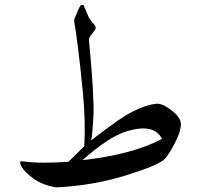

<svg xmlns="http://www.w3.org/2000/svg" viewBox="-20 -748 832 795"><path d="M289.1 -672.4Q308.1 -718.3 311.8 -723.1Q315.4 -728 321 -727.5Q326.7 -727.1 328.1 -722.2Q338.9 -695.3 345.7 -680.4Q352.5 -665.5 372.6 -643.6Q379.9 -632.3 372.6 -623L353.5 -598.1Q347.7 -590.3 348.6 -581.1Q371.1 -339.4 366.9 -265.6Q362.8 -191.9 357.4 -166.5Q481 -263.2 533.7 -288.3Q586.4 -313.5 624.5 -318.4Q645 -320.8 670.9 -304.7Q725.1 -269.5 728.5 -239.7Q731.9 -210 705.6 -158.7Q679.2 -107.4 662.1 -89.8Q636.7 -63.5 499.5 -21.2Q362.3 21 212.4 27.8Q156.7 18.6 119.9 -7.6Q83 -33.7 69.3 -57.9Q55.7 -82 72.8 -80.1Q145 -69.8 263.2 -78.1L329.1 -142.6Q334.5 -246.6 323.7 -359.9Q313 -473.1 301.8 -558.8Q290.5 -644.5 288.1 -654.3Q285.6 -664.1 289.1 -672.4ZM503.4 -204.1Q431.2 -182.1 321.8 -85Q527.8 -107.9 650.9 -172.9Q617.7 -238.8 503.4 -204.1Z"/></svg>

Font: Amiri Quran Colored
Style: Regular
Weight: 400
Designer: Khaled Hosny
Version: Version 000.111